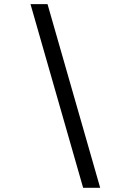

<svg xmlns="http://www.w3.org/2000/svg" viewBox="-20 -806 626 919"><path d="M377.9 92.8 126 -786.1H207.5L459.5 92.8Z"/></svg>

Font: Cascadia Code NF SemiLight
Style: Italic
Weight: 350
Italic angle: -10°
Monospace: yes
Designer: Aaron Bell
Foundry: Saja Typeworks
Version: Version 2404.023; ttfautohint (v1.8.4)